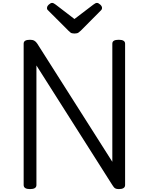

<svg xmlns="http://www.w3.org/2000/svg" viewBox="-20 -1289 1025 1323"><path d="M187 14Q143 14 143 -14V-988Q143 -1002 154 -1008.5Q165 -1015 187 -1015Q205 -1015 216.5 -1008.5Q228 -1002 237 -988L754 -174V-988Q754 -1002 765 -1008.5Q776 -1015 798 -1015Q842 -1015 842 -988V-14Q842 0 831 7Q820 14 799 14Q783 14 774 9Q765 4 754 -14L231 -838V-14Q231 0 220 7Q209 14 187 14ZM648 -1269Q658 -1269 670.5 -1257.5Q683 -1246 683 -1235Q683 -1233 682.5 -1229Q682 -1225 677 -1219L537 -1078Q530 -1072 521.5 -1065Q513 -1058 493 -1058Q474 -1058 465.5 -1065Q457 -1072 451 -1078L310 -1219Q304 -1225 304 -1229Q304 -1233 304 -1235Q304 -1246 316.5 -1257.5Q329 -1269 339 -1269Q345 -1269 351 -1265.5Q357 -1262 364 -1257L493 -1158L623 -1257Q631 -1262 636 -1265.5Q641 -1269 648 -1269Z"/></svg>

Font: Playwrite NG Modern
Style: Regular
Weight: 400
Designer: Veronika Burian, José Scaglione
Foundry: TypeTogether
Version: Version 1.002